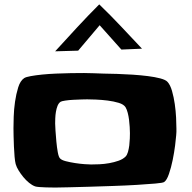

<svg xmlns="http://www.w3.org/2000/svg" viewBox="-20 -959 856 855"><path d="M765.6 -386.7Q765.6 -378.9 765.6 -371.6Q765.6 -364.3 764.6 -356.4Q763.7 -342.8 759.8 -311.5Q755.9 -280.3 749 -246.6Q742.2 -212.9 732.4 -184.6Q722.7 -156.2 710.9 -148.4Q705.1 -144.5 671.4 -141.6Q637.7 -138.7 589.4 -135.7Q541 -132.8 484.4 -130.9Q427.7 -128.9 376.5 -127.4Q325.2 -126 286.6 -125Q248 -124 235.4 -124Q229.5 -124 215.3 -124Q201.2 -124 185.5 -124.5Q169.9 -125 156.2 -126Q142.6 -127 136.7 -128.9Q123 -133.8 109.4 -145Q95.7 -156.2 84 -170.4Q72.3 -184.6 63 -199.7Q53.7 -214.8 49.8 -228.5Q46.9 -239.3 44.9 -261.2Q43 -283.2 42 -307.1Q41 -331.1 40.5 -353.5Q40 -376 40 -387.7Q40 -406.2 41 -439Q42 -471.7 46.9 -505.9Q51.8 -540 61 -569.8Q70.3 -599.6 87.9 -611.3Q95.7 -616.2 117.2 -620.1Q138.7 -624 168 -627Q197.3 -629.9 230.5 -631.3Q263.7 -632.8 295.4 -633.3Q327.1 -633.8 354.5 -633.8Q381.8 -633.8 398.4 -632.8Q413.1 -631.8 440.4 -631.3Q467.8 -630.9 501.5 -629.9Q535.2 -628.9 571.3 -626.5Q607.4 -624 638.7 -620.1Q669.9 -616.2 693.8 -609.9Q717.8 -603.5 725.6 -594.7Q738.3 -581.1 746.1 -553.7Q753.9 -526.4 758.3 -495.6Q762.7 -464.8 764.2 -435.1Q765.6 -405.3 765.6 -386.7ZM558.6 -366.2Q558.6 -377.9 557.6 -393.6Q556.6 -409.2 554.7 -425.3Q552.7 -441.4 548.8 -456.5Q544.9 -471.7 539.1 -481.4Q531.2 -494.1 508.8 -501Q486.3 -507.8 459.5 -511.2Q432.6 -514.6 406.7 -515.6Q380.9 -516.6 368.2 -516.6Q361.3 -516.6 343.8 -516.1Q326.2 -515.6 307.1 -514.6Q288.1 -513.7 271.5 -511.2Q254.9 -508.8 250 -505.9Q241.2 -500 236.3 -487.8Q231.4 -475.6 229 -460.9Q226.6 -446.3 226.1 -432.1Q225.6 -418 225.6 -409.2Q225.6 -400.4 227.1 -377.4Q228.5 -354.5 231 -328.6Q233.4 -302.7 237.3 -281.2Q241.2 -259.8 247.1 -253.9Q253.9 -246.1 272.9 -241.2Q292 -236.3 314 -232.9Q335.9 -229.5 356.4 -228Q377 -226.6 385.7 -226.6Q401.4 -226.6 422.9 -227.5Q444.3 -228.5 466.3 -232.4Q488.3 -236.3 507.8 -243.2Q527.3 -250 539.1 -261.7Q545.9 -268.6 549.8 -282.2Q553.7 -295.9 555.7 -311.5Q557.6 -327.1 558.1 -342.3Q558.6 -357.4 558.6 -366.2ZM612.3 -742.2 520.5 -738.3 423.8 -846.7 328.1 -733.4 225.6 -730.5Q274.4 -784.2 322.8 -836.4Q371.1 -888.7 421.9 -939.5Q471.7 -891.6 518.1 -842.3Q564.5 -793 612.3 -742.2Z"/></svg>

Font: Slackey
Style: Regular
Weight: 400
Designer: Squid
Foundry: Font Diner, Inc DBA Sideshow
Version: Version 1.001